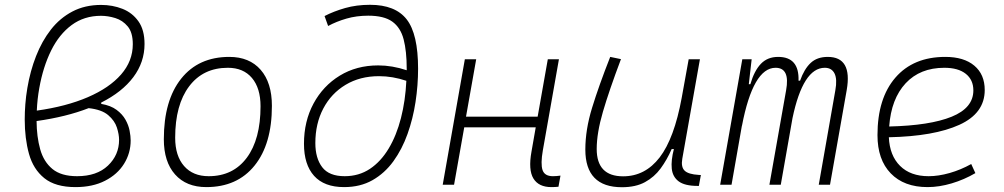

<svg xmlns="http://www.w3.org/2000/svg" viewBox="-20 -762 4142 792"><path d="M397.5 -338.9V-333.5Q437 -326.7 460.9 -308.8Q484.9 -291 497.6 -268.3Q510.3 -245.6 514.6 -222.9Q519 -200.2 519 -182.6Q519 -130.4 491.7 -86.4Q464.4 -42.5 413.3 -16.4Q362.3 9.8 291.5 9.8Q208.5 9.8 162.8 -27.1Q117.2 -64 99.6 -127.2Q82 -190.4 82 -269Q82 -299.8 84.5 -332Q86.9 -364.3 92.8 -398.9Q104.5 -468.8 128.7 -530.5Q152.8 -592.3 189.9 -639.9Q227.1 -687.5 278.8 -714.6Q330.6 -741.7 397 -741.7Q444.3 -741.7 485.1 -725.6Q525.9 -709.5 551 -674.1Q576.2 -638.7 576.2 -580.6Q576.2 -505.4 530 -443.8Q483.9 -382.3 397.5 -338.9ZM131.8 -305.7Q253.4 -322.8 342.3 -361.1Q431.2 -399.4 479.5 -454.8Q527.8 -510.3 527.8 -579.6Q527.8 -627.9 506.8 -653.1Q485.8 -678.2 455.6 -687.5Q425.3 -696.8 396.5 -696.8Q327.1 -696.8 275.6 -658.7Q224.1 -620.6 190.9 -553.5Q157.7 -486.3 142.1 -398.9Q133.8 -353 131.8 -305.7ZM345.7 -315.9Q252.9 -279.8 130.9 -262.7Q131.3 -197.8 145.8 -146.2Q160.2 -94.7 196.3 -64.9Q232.4 -35.2 297.9 -35.2Q379.4 -35.2 425.3 -78.9Q471.2 -122.6 471.2 -185.1Q471.2 -207.5 462.2 -235.8Q453.1 -264.2 426.3 -287.1Q399.4 -310.1 345.7 -315.9Z M831.1 9.8Q748.5 9.8 702.1 -42.5Q655.8 -94.7 655.8 -187.5Q655.8 -347.7 727.3 -437.5Q798.8 -527.3 925.8 -527.3Q1008.8 -527.3 1055.2 -474.1Q1101.6 -420.9 1101.6 -325.2Q1101.6 -167.5 1030 -78.9Q958.5 9.8 831.1 9.8ZM840.8 -35.2Q941.4 -35.2 998 -111.3Q1054.7 -187.5 1054.7 -323.7Q1054.7 -398.4 1019.3 -440.4Q983.9 -482.4 919.9 -482.4Q817.9 -482.4 760.3 -406Q702.6 -329.6 702.6 -193.8Q702.6 -119.1 739.3 -77.1Q775.9 -35.2 840.8 -35.2Z M1399.4 9.8Q1317.4 9.8 1275.6 -36.6Q1233.9 -83 1233.9 -168.9Q1233.9 -261.7 1273.2 -334.7Q1312.5 -407.7 1381.6 -450Q1450.7 -492.2 1540 -492.2Q1598.1 -492.2 1657.7 -472.2Q1657.7 -475.1 1657.7 -478Q1657.7 -550.8 1645 -599.6Q1632.3 -648.4 1598.1 -672.9Q1564 -697.3 1499 -697.3Q1450.7 -697.3 1409.2 -685.3Q1367.7 -673.3 1333.5 -654.8L1318.8 -695.8Q1356.4 -715.3 1403.6 -728.8Q1450.7 -742.2 1506.3 -742.2Q1610.8 -742.2 1657.7 -681.9Q1704.6 -621.6 1704.6 -478.5Q1704.6 -410.6 1694.1 -341.6Q1683.6 -272.5 1661.1 -209.5Q1638.7 -146.5 1602.8 -96.9Q1566.9 -47.4 1516.6 -18.8Q1466.3 9.8 1399.4 9.8ZM1656.2 -428.7Q1599.6 -447.8 1543.5 -447.8Q1464.8 -447.8 1405.5 -412.1Q1346.2 -376.5 1313.5 -314.2Q1280.8 -252 1280.8 -171.9Q1280.8 -109.4 1309.1 -72.3Q1337.4 -35.2 1401.9 -35.2Q1460.4 -35.2 1505.9 -65.4Q1551.3 -95.7 1583.5 -149.7Q1615.7 -203.6 1634 -275.1Q1652.3 -346.7 1656.2 -428.7Z M1806.2 0 1897.5 -517.6H1944.3L1902.3 -280.8H2197.8L2239.7 -517.6H2285.6L2219.2 -141.6Q2209.5 -85.9 2218 -60.5Q2226.6 -35.2 2260.7 -35.2Q2274.9 -35.2 2292 -37.6L2283.7 8.3Q2270 9.8 2254.4 9.8Q2202.1 9.8 2180.4 -25.6Q2158.7 -61 2172.4 -136.7L2189.9 -236.8H1895L1853 0Z M2545.4 10.3Q2394.5 10.3 2394.5 -145Q2394.5 -227.1 2422.4 -317.6Q2450.2 -408.2 2497.1 -527.3L2541.5 -518.1Q2492.7 -388.7 2467 -300.8Q2441.4 -212.9 2441.4 -147.5Q2441.4 -34.7 2550.3 -34.7Q2641.1 -34.7 2701.2 -112.8Q2761.2 -190.9 2792 -358.4L2820.8 -517.6H2867.2L2794.4 -106.9Q2788.6 -73.2 2804 -58.1Q2819.3 -43 2862.3 -40.5L2871.1 -40L2862.8 4.9H2857.4Q2804.7 4.9 2779.5 -13.9Q2754.4 -32.7 2751 -66.7Q2747.6 -100.6 2759.8 -147H2750.5Q2731.4 -103 2705.3 -67.4Q2679.2 -31.7 2640.6 -10.7Q2602.1 10.3 2545.4 10.3Z M3080.6 -517.6 3068.8 -414.6H3075.2Q3091.3 -470.2 3118.7 -498.8Q3146 -527.3 3189.9 -527.3Q3277.3 -527.3 3273.9 -429.2H3280.3Q3297.4 -477.5 3324 -502.4Q3350.6 -527.3 3394.5 -527.3Q3496.6 -527.3 3472.7 -390.6L3403.8 0H3357.4L3425.8 -389.6Q3434.1 -435.5 3422.4 -459Q3410.6 -482.4 3382.3 -482.4Q3292.5 -482.4 3249 -274.4L3200.7 0H3153.8L3222.7 -389.6Q3239.7 -482.4 3179.2 -482.4Q3086.4 -482.4 3040.5 -242.7V-244.6L2997.6 0H2950.7L3042 -517.6Z M3810.5 -35.2Q3851.1 -35.2 3897.2 -48.3Q3943.4 -61.5 3986.3 -85.4L4003.4 -47.9Q3957.5 -21 3905.8 -5.6Q3854 9.8 3806.2 9.8Q3709 9.8 3654.3 -46.9Q3599.6 -103.5 3599.6 -204.6Q3599.6 -356.4 3673.6 -441.9Q3747.6 -527.3 3879.4 -527.3Q3956.1 -527.3 3999 -491.2Q4042 -455.1 4042 -390.6Q4042 -294.9 3937.7 -247.3Q3833.5 -199.7 3646.5 -195.8Q3649.9 -120.1 3692.9 -77.6Q3735.8 -35.2 3810.5 -35.2ZM3647.9 -240.2Q3815.9 -244.1 3905.5 -280.5Q3995.1 -316.9 3995.1 -389.2Q3995.1 -432.6 3963.9 -457.5Q3932.6 -482.4 3875.5 -482.4Q3775.4 -482.4 3715.8 -418.5Q3656.2 -354.5 3647.9 -240.2Z"/></svg>

Font: Cascadia Mono NF ExtraLight
Style: Italic
Weight: 200
Italic angle: -10°
Monospace: yes
Designer: Aaron Bell
Foundry: Saja Typeworks
Version: Version 2404.023; ttfautohint (v1.8.4)